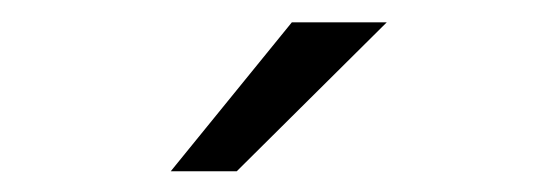

<svg xmlns="http://www.w3.org/2000/svg" viewBox="-20 -766 490 176"><path d="M136.5 -609 247.5 -745.5H334.5L197 -609Z"/></svg>

Font: League Mono Condensed Light
Style: Regular
Weight: 300
Width: 1
Designer: Tyler Finck
Foundry: The League of Moveable Type / Tyler Finck
Version: Version 2.210